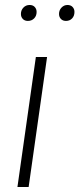

<svg xmlns="http://www.w3.org/2000/svg" viewBox="-20 -751 319 771"><path d="M169 -522 95 0H50L124 -522ZM64 -695Q64 -710 74 -720.5Q84 -731 99 -731Q112 -731 119.5 -723Q127 -715 127 -703Q127 -687 117 -677Q107 -667 92 -667Q79 -667 71.5 -675Q64 -683 64 -695ZM217 -695Q217 -710 227 -720.5Q237 -731 251 -731Q264 -731 271.5 -723Q279 -715 279 -703Q279 -687 269.5 -677Q260 -667 245 -667Q232 -667 224.5 -675Q217 -683 217 -695Z"/></svg>

Font: Fira Sans Extra Condensed ExtraLight
Style: Italic
Weight: 275
Width: 3
Italic angle: -8°
Designer: Carrois Corporate & Edenspiekermann AG
Foundry: Carrois Corporate GbR & Edenspiekermann AG
Version: Version 4.203